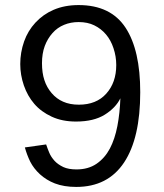

<svg xmlns="http://www.w3.org/2000/svg" viewBox="-20 -718 640 750"><path d="M278.8 -56.2Q324.7 -56.2 356.9 -78.1Q389.2 -100.1 409.2 -137.7Q428.7 -174.8 438.5 -225.6Q448.2 -276.4 450.2 -334Q432.1 -296.9 389.2 -270Q346.2 -243.2 276.9 -243.2Q223.1 -243.2 182.1 -262.2Q140.1 -281.7 113.8 -312.5Q87.4 -343.3 73.2 -384.3Q59.1 -425.3 59.1 -467.8Q59.1 -513.2 74.2 -556.2Q88.9 -597.7 118.2 -629.4Q148.4 -662.1 189.5 -679.7Q232.4 -698.2 287.1 -698.2Q412.6 -698.2 470.7 -609.4Q527.8 -522 527.8 -357.9Q527.8 -178.7 464.8 -83.5Q401.4 12.2 277.8 12.2Q230 12.2 194.3 -1.5Q161.6 -14.2 136.2 -37.1Q111.8 -59.6 98.1 -86.4Q85 -113.3 77.1 -142.1L160.2 -153.8Q166.5 -135.3 172.4 -121.6Q179.2 -105 193.4 -89.4Q206.1 -75.7 227.5 -65.4Q247.6 -56.2 278.8 -56.2ZM288.1 -309.1Q356.4 -309.1 395 -352.1Q434.1 -395.5 434.1 -463.9Q434.1 -497.6 423.3 -529.8Q413.1 -561 394 -583.5Q375 -606 348.1 -619.1Q322.3 -631.8 287.1 -631.8Q256.3 -631.8 230.5 -621.1Q204.1 -610.4 185.1 -588.9Q165.5 -566.9 154.8 -538.1Q144 -508.8 144 -471.2Q144 -433.6 153.3 -405.3Q162.6 -376.5 181.6 -354.5Q200.7 -332 226.6 -320.8Q252.9 -309.1 288.1 -309.1Z"/></svg>

Font: Post Grotesk Regular
Style: Regular
Weight: 500
Version: 0.900; ttfautohint (v0.96) -l 8 -r 50 -G 200 -x 14 -w "gGD" 